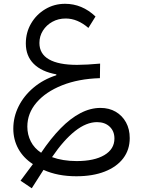

<svg xmlns="http://www.w3.org/2000/svg" viewBox="-20 -597 759 1020"><path d="M256.4 237.7Q318.6 146.5 378.7 99.2Q438.8 51.8 495.6 51.8Q537.1 51.8 562.5 75.8Q587.9 99.8 587.9 138.9Q587.9 195.1 534.5 226.9Q481.1 258.7 386.8 258.7Q350.5 258.7 317.2 253.3Q283.8 247.9 256.4 237.7ZM198.5 214.5Q162.2 190.8 143.7 154.5Q125.2 118.2 125.2 75.6Q125.2 4.9 174 -52.1Q222.8 -109.1 309.8 -143.8Q396.8 -178.4 510.8 -181.8L511.8 -259.1Q477.7 -256 446.2 -254.2Q414.6 -252.4 389.7 -252.4Q290.8 -252.4 240.1 -281.7Q189.4 -310.9 189.4 -368.6Q189.4 -404.8 208 -434.3Q226.7 -463.9 258.3 -481.3Q289.9 -498.7 329 -498.7Q360.6 -498.7 390.7 -486.1Q420.8 -473.5 449.6 -448.6L487.4 -509.3Q416.3 -576.8 325.5 -576.8Q268 -576.8 220.6 -548.4Q173.1 -520.1 145.2 -472.3Q117.2 -424.6 117.2 -366Q117.2 -299.7 159.1 -257.9Q201 -216 279.4 -202.1L279 -197.2Q209.6 -174.8 158.2 -131.5Q106.8 -88.2 78.8 -31.9Q50.7 24.5 50.7 86.6Q50.7 144.5 77.2 193.1Q103.7 241.6 154.8 274.9L89.1 363L148.7 403.1L211.1 305.4Q285.8 339.4 385.4 339.4Q472.5 339.4 536.2 314.5Q600 289.6 634.6 244.1Q669.2 198.5 669.2 136.7Q669.2 89.2 649.4 53.1Q629.5 17 594.6 -3.4Q559.6 -23.7 513.8 -23.7Q460.1 -23.7 407 4.1Q353.8 31.9 301.8 85.1Q249.7 138.4 198.5 214.5Z"/></svg>

Font: Estedad-FD VF
Style: Regular
Weight: 100
Designer: Amin Abedi
Version: Version 7.3